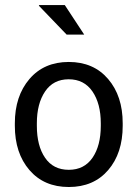

<svg xmlns="http://www.w3.org/2000/svg" viewBox="-20 -728 553 758"><path d="M125.5 -241.2V-231.4Q125.5 -152.3 158 -105Q190.4 -57.6 251.5 -57.6Q312.5 -57.6 345.2 -105.2Q377.9 -152.8 377.9 -231.4V-241.2Q377.9 -318.8 345 -366.9Q312 -415 251.2 -415Q190.4 -415 158 -366.9Q125.5 -318.8 125.5 -241.2ZM38.6 -231.4V-241.2Q38.6 -348.6 96.2 -416Q153.8 -483.4 251.5 -483.4Q349.1 -483.4 406.7 -416.3Q464.4 -349.1 464.4 -241.2V-231.4Q464.4 -123 407 -56.4Q349.6 10.3 251.7 10.3Q153.8 10.3 96.2 -56.6Q38.6 -123.5 38.6 -231.4ZM235.8 -708 312.5 -591.3H243.2L133.3 -705.6L134.8 -708Z"/></svg>

Font: Yantramanav
Style: Regular
Weight: 400
Version: Version 1.001;PS 1.0;hotconv 1.0.72;makeotf.lib2.5.5900; ttf